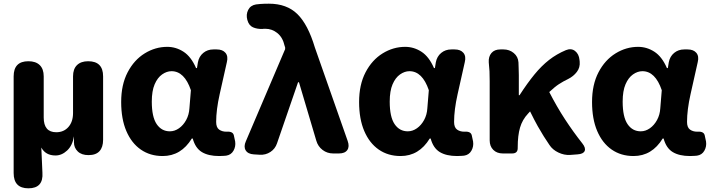

<svg xmlns="http://www.w3.org/2000/svg" viewBox="-20 -832 3862 1041"><path d="M134 189Q54 189 54 106V-418Q54 -500 134 -500Q174 -500 195.5 -479Q217 -458 217 -418V-195Q217 -115 285 -115Q326 -115 351 -143.5Q376 -172 376 -219V-418Q376 -458 397.5 -479Q419 -500 458 -500Q539 -500 539 -418V-74Q539 -34 519.5 -12.5Q500 9 460 9Q422 9 401.5 -11Q381 -31 381 -60V-93Q373 -43 344 -16Q315 11 281 11Q227 11 204 -32L210 104Q216 189 134 189Z M862 14Q794 14 743.5 -21Q693 -56 665 -121.5Q637 -187 637 -279Q637 -373 672 -440Q707 -507 764.5 -542.5Q822 -578 887 -578Q934 -578 975 -551.5Q1016 -525 1043 -463H1048L1053 -494Q1059 -526 1082 -545Q1105 -564 1137 -564H1155Q1187 -564 1202.5 -545.5Q1218 -527 1210 -495Q1190 -406 1171 -321Q1152 -236 1152 -171Q1152 -141 1168 -129.5Q1184 -118 1207 -118Q1211 -118 1211.5 -118Q1212 -118 1213 -118Q1227 -119 1237 -113.5Q1247 -108 1249 -93L1255 -65Q1259 -38 1246 -15Q1233 8 1206 12Q1203 12 1193.5 13Q1184 14 1168 14Q1110 14 1074.5 -7.5Q1039 -29 1025 -81H1020Q962 14 862 14ZM901 -120Q927 -120 950.5 -136.5Q974 -153 989.5 -181.5Q1005 -210 1007 -245L1015 -343Q980 -446 910 -446Q884 -446 859 -428.5Q834 -411 818.5 -375Q803 -339 803 -281Q803 -198 829.5 -159Q856 -120 901 -120Z M1482 -55Q1472 -25 1446 -8Q1420 9 1388 7L1356 5Q1324 3 1312 -17Q1300 -37 1313 -66L1524 -561Q1526 -563 1526 -567.5Q1526 -572 1526 -575L1523 -584Q1513 -629 1484 -652.5Q1455 -676 1419 -676Q1406 -676 1404 -675Q1374 -674 1351.5 -684Q1329 -694 1321 -724Q1313 -753 1325.5 -778Q1338 -803 1368 -808Q1372 -809 1392 -810.5Q1412 -812 1438 -812Q1535 -812 1592.5 -755.5Q1650 -699 1687 -575L1865 -68Q1876 -37 1863 -18.5Q1850 0 1818 0H1786Q1754 0 1729 -19Q1704 -38 1695 -69L1601 -386H1596Z M2152 14Q2084 14 2033.5 -21Q1983 -56 1955 -121.5Q1927 -187 1927 -279Q1927 -373 1962 -440Q1997 -507 2054.5 -542.5Q2112 -578 2177 -578Q2224 -578 2265 -551.5Q2306 -525 2333 -463H2338L2343 -494Q2349 -526 2372 -545Q2395 -564 2427 -564H2445Q2477 -564 2492.5 -545.5Q2508 -527 2500 -495Q2480 -406 2461 -321Q2442 -236 2442 -171Q2442 -141 2458 -129.5Q2474 -118 2497 -118Q2501 -118 2501.5 -118Q2502 -118 2503 -118Q2517 -119 2527 -113.5Q2537 -108 2539 -93L2545 -65Q2549 -38 2536 -15Q2523 8 2496 12Q2493 12 2483.5 13Q2474 14 2458 14Q2400 14 2364.5 -7.5Q2329 -29 2315 -81H2310Q2252 14 2152 14ZM2191 -120Q2217 -120 2240.5 -136.5Q2264 -153 2279.5 -181.5Q2295 -210 2297 -245L2305 -343Q2270 -446 2200 -446Q2174 -446 2149 -428.5Q2124 -411 2108.5 -375Q2093 -339 2093 -281Q2093 -198 2119.5 -159Q2146 -120 2191 -120Z M3071 8Q3039 10 3007.5 -5Q2976 -20 2959 -46Q2942 -71 2927.5 -94Q2913 -117 2895.5 -148Q2878 -179 2854 -228L2843 -216Q2812 -183 2799.5 -140Q2787 -97 2787 -34V-29Q2787 0 2757 0H2706Q2674 0 2654.5 -19.5Q2635 -39 2635 -71V-392Q2635 -426 2634 -445.5Q2633 -465 2630 -494Q2628 -525 2644.5 -544.5Q2661 -564 2693 -564H2710Q2742 -564 2765.5 -544.5Q2789 -525 2791 -494Q2791 -487 2792 -464.5Q2793 -442 2793 -425V-316H2797Q2839 -381 2877.5 -428Q2916 -475 2957 -507Q2998 -539 3048 -560Q3077 -572 3098 -555.5Q3119 -539 3122 -507L3123 -498Q3126 -466 3107.5 -442Q3089 -418 3061 -404Q3034 -391 3011.5 -376.5Q2989 -362 2958 -333Q2999 -253 3043.5 -185Q3088 -117 3137 -55Q3157 -30 3150 -13.5Q3143 3 3111 5Z M3415 14Q3347 14 3296.5 -21Q3246 -56 3218 -121.5Q3190 -187 3190 -279Q3190 -373 3225 -440Q3260 -507 3317.5 -542.5Q3375 -578 3440 -578Q3487 -578 3528 -551.5Q3569 -525 3596 -463H3601L3606 -494Q3612 -526 3635 -545Q3658 -564 3690 -564H3708Q3740 -564 3755.5 -545.5Q3771 -527 3763 -495Q3743 -406 3724 -321Q3705 -236 3705 -171Q3705 -141 3721 -129.5Q3737 -118 3760 -118Q3764 -118 3764.5 -118Q3765 -118 3766 -118Q3780 -119 3790 -113.5Q3800 -108 3802 -93L3808 -65Q3812 -38 3799 -15Q3786 8 3759 12Q3756 12 3746.5 13Q3737 14 3721 14Q3663 14 3627.5 -7.5Q3592 -29 3578 -81H3573Q3515 14 3415 14ZM3454 -120Q3480 -120 3503.5 -136.5Q3527 -153 3542.5 -181.5Q3558 -210 3560 -245L3568 -343Q3533 -446 3463 -446Q3437 -446 3412 -428.5Q3387 -411 3371.5 -375Q3356 -339 3356 -281Q3356 -198 3382.5 -159Q3409 -120 3454 -120Z"/></svg>

Font: Chiron GoRound TC EB
Style: Regular
Weight: 700
Designer: Ryoko NISHIZUKA 西塚涼子 (kana, bopomofo & ideographs); Paul D. Hunt (Latin, Greek & Cyrillic); Sandoll Communications 산돌커뮤니
Foundry: Adobe
Version: Version 1.000;hotconv 1.1.1;makeotfexe 2.6.0